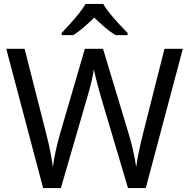

<svg xmlns="http://www.w3.org/2000/svg" viewBox="-20 -964 970 984"><path d="M917 -714 727 0H636L497 -468Q489 -497 481 -526Q473 -555 468 -577.5Q463 -600 461 -609Q460 -596 450.5 -553.5Q441 -511 427 -465L292 0H201L12 -714H106L217 -278Q229 -232 237.5 -189Q246 -146 251 -108Q256 -147 266 -193Q276 -239 289 -283L415 -714H508L639 -280Q653 -234 663 -188.5Q673 -143 678 -108Q683 -145 692 -188.5Q701 -232 713 -279L823 -714ZM509 -944Q521 -922 543.5 -894.5Q566 -867 590.5 -840.5Q615 -814 634 -795V-784H572Q546 -800 518 -823.5Q490 -847 463 -874Q436 -847 409 -824Q382 -801 356 -784H296V-795Q315 -815 338.5 -841Q362 -867 384 -894.5Q406 -922 419 -944Z"/></svg>

Font: Noto Sans Gothic
Style: Regular
Weight: 400
Designer: Monotype Design Team
Foundry: Monotype Imaging Inc.
Version: Version 2.001; ttfautohint (v1.8.4.7-5d5b)